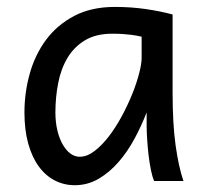

<svg xmlns="http://www.w3.org/2000/svg" viewBox="-20 -528 602 560"><path d="M393.1 -420.9Q387.2 -422.4 379.9 -423.8Q372.6 -425.3 362.5 -426.5Q352.5 -427.7 339.1 -428.7Q325.7 -429.7 307.6 -429.7Q259.8 -429.7 227.8 -410.4Q195.8 -391.1 176.8 -359.1Q157.7 -327.1 149.7 -285.6Q141.6 -244.1 141.6 -200.2Q141.6 -171.9 147.2 -148.2Q152.8 -124.5 162.6 -107.2Q172.4 -89.8 185.1 -80.3Q197.8 -70.8 212.4 -70.8Q233.9 -70.8 255.6 -87.4Q277.3 -104 297.4 -130.1Q317.4 -156.2 335 -188.7Q352.5 -221.2 365.5 -253.2Q378.4 -285.2 385.7 -313.5Q393.1 -341.8 393.1 -358.9ZM429.7 0Q424.3 -11.7 420.2 -32.2Q416 -52.7 413.3 -75.9Q410.6 -99.1 409.2 -122.1Q407.7 -145 407.7 -161.1V-200.2Q393.1 -162.1 372.8 -124.3Q352.5 -86.4 326.4 -56.2Q300.3 -25.9 268.1 -6.8Q235.8 12.2 197.8 12.2Q167 12.2 140.1 -1.5Q113.3 -15.1 93.5 -42Q73.7 -68.8 62.5 -108.6Q51.3 -148.4 51.3 -200.2Q51.3 -258.3 66.9 -313.7Q82.5 -369.1 114.7 -412.4Q147 -455.6 196.8 -481.7Q246.6 -507.8 314.9 -507.8Q362.3 -507.8 404.3 -501.7Q446.3 -495.6 483.4 -485.8V-258.8Q483.4 -166.5 492.2 -103.8Q501 -41 515.1 0Z"/></svg>

Font: Andika Compact
Style: Regular
Weight: 400
Designer: Victor Gaultney, Annie Olsen, Julie Remington, Don Collingsworth, Eric Hays, Becca Hirsbrunner
Foundry: SIL International
Version: Version 5.000 ; LnSpcTght